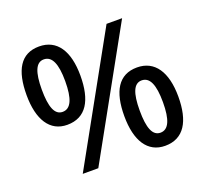

<svg xmlns="http://www.w3.org/2000/svg" viewBox="-125 -873 1103 1032"><g transform="rotate(-20 426.0 -357.0)"><path d="M196 -724C90 -724 44 -642 44 -501C44 -360 97 -276 196 -276C304 -276 352 -360 352 -501C352 -642 298 -724 196 -724ZM668 -714H579L183 0H272ZM196 -650C243 -650 265 -600 265 -501C265 -400 243 -350 196 -350C151 -350 131 -401 131 -501C131 -600 151 -650 196 -650ZM652 -438C546 -438 499 -356 499 -215C499 -74 552 10 652 10C759 10 808 -74 808 -215C808 -356 753 -438 652 -438ZM652 -364C698 -364 720 -315 720 -215C720 -114 698 -65 652 -65C607 -65 587 -115 587 -215C587 -315 607 -364 652 -364Z"/></g></svg>

Font: Noto Sans Gujarati Medium
Style: Regular
Weight: 500
Designer: Jelle Bosma - Monotype Design Team, Universal Thirst
Foundry: Monotype Imaging Inc.
Version: Version 2.106